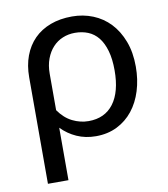

<svg xmlns="http://www.w3.org/2000/svg" viewBox="-78 -581 719 820"><g transform="rotate(-10 281.0 -171.0)"><path d="M153 -132Q178.5 -95.5 212.2 -78.8Q246 -62 282 -62Q352.5 -62 390.5 -112.5Q428.5 -163 428.5 -256.5Q428.5 -306 418.2 -341.5Q408 -377 389.8 -399.8Q371.5 -422.5 345.8 -433Q320 -443.5 289 -443.5Q260.5 -443.5 235.8 -433.2Q211 -423 192.8 -403.2Q174.5 -383.5 163.8 -355Q153 -326.5 153 -290ZM64 -290Q64 -341.5 79.5 -383Q95 -424.5 124 -453.8Q153 -483 194.8 -498.8Q236.5 -514.5 289 -514.5Q337 -514.5 379.2 -497.5Q421.5 -480.5 452.8 -447.5Q484 -414.5 502.2 -366.5Q520.5 -318.5 520.5 -256.5Q520.5 -200.5 505.5 -152.2Q490.5 -104 462.5 -68.8Q434.5 -33.5 393.8 -13.2Q353 7 302 7Q256.5 7 219 -9.8Q181.5 -26.5 153 -56V171.5H64Z"/></g></svg>

Font: Lato 2
Style: Regular
Weight: 400
Designer: Lukasz Dziedzic with Adam Twardoch and Botio Nikoltchev
Foundry: tyPoland Lukasz Dziedzic
Version: Version 2.015; 2015-08-06; http://www.latofonts.com/